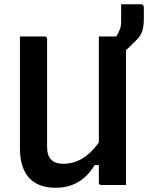

<svg xmlns="http://www.w3.org/2000/svg" viewBox="-20 -872 698 905"><path d="M574 0Q555 0 535.5 0Q516 0 496.5 0Q477 0 457 0Q455 0 453 -0.5Q451 -1 450 -2Q449 -3 448 -4Q447 -5 446.5 -7Q446 -9 446 -11Q446 -97 446 -183Q446 -269 446 -355.5Q446 -442 446 -528Q446 -614 446 -700Q466 -700 485.5 -700Q505 -700 524.5 -700Q544 -700 563 -700Q566 -700 568.5 -698.5Q571 -697 572.5 -694.5Q574 -692 574 -689Q574 -617 574 -544Q574 -471 574 -398Q574 -325 574 -252.5Q574 -180 574 -107Q574 -79 574 -51.5Q574 -24 574 0ZM243 13Q199 13 167.5 0.5Q136 -12 115.5 -35.5Q95 -59 84.5 -93.5Q74 -128 74 -172Q74 -237 74 -307.5Q74 -378 74 -452Q74 -526 74 -600Q74 -625 74 -650Q74 -675 74 -700Q104 -700 133 -700Q162 -700 191 -700Q195 -700 197 -698.5Q199 -697 200.5 -695Q202 -693 202 -689Q202 -605 202 -517.5Q202 -430 202 -344.5Q202 -259 202 -180Q202 -139 221 -119.5Q240 -100 279 -100Q314 -100 346 -113.5Q378 -127 408.5 -156.5Q439 -186 468 -234V-94H426Q406 -60 379 -36Q352 -12 318 0.5Q284 13 243 13ZM551 -852Q574 -852 598 -852Q622 -852 642 -852Q651 -852 654.5 -848Q658 -844 658 -836Q658 -830 658 -814Q658 -798 658 -786Q658 -758 654 -739Q650 -720 641 -705.5Q632 -691 614 -674Q591 -651 571 -632.5Q551 -614 528 -594Q528 -601 528 -614.5Q528 -628 528 -644.5Q528 -661 528 -676Q528 -691 528 -700Q531 -705 534.5 -711Q538 -717 542 -727Q547 -737 549 -746.5Q551 -756 551 -772Q551 -785 551 -808Q551 -831 551 -852Z"/></svg>

Font: Recursive SemiBold
Style: Regular
Weight: 600
Version: Version 1.085